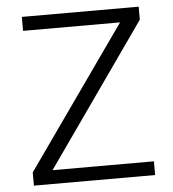

<svg xmlns="http://www.w3.org/2000/svg" viewBox="-51 -735 704 781"><g transform="rotate(-5 301.5 -344.0)"><path d="M56 0H551V-56H137L544 -635V-688H67V-631H463L56 -54Z"/></g></svg>

Font: Saira UNSAM Light SC
Style: Regular
Weight: 300
Designer: Hector Gatti with collaboration of the Omnibus-Type team
Foundry: Omnibus-Type
Version: Version 1.072;PS 001.072;hotconv 1.0.88;makeotf.lib2.5.64775